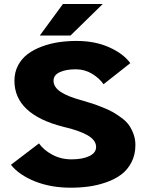

<svg xmlns="http://www.w3.org/2000/svg" viewBox="-20 -906 750 938"><path d="M174.5 -732.5 287.5 -886.5H482L324.5 -732.5ZM325 11Q228 11 150.2 -20.2Q72.5 -51.5 33.5 -101L170.5 -205.5Q192 -174 234.5 -150.8Q277 -127.5 329.5 -127.5Q383.5 -127.5 416.5 -143.5Q449.5 -159.5 449.5 -188Q449.5 -221 408 -245Q366.5 -269 287.5 -287Q50.5 -348 50.5 -511.5Q50.5 -553 68.2 -586.5Q86 -620 115.5 -642Q145 -664 184.8 -678.8Q224.5 -693.5 266.8 -699.8Q309 -706 354 -706Q445 -706 514.5 -674.5Q584 -643 616.5 -597.5L486 -494.5Q465 -524.5 429.2 -546Q393.5 -567.5 350 -567.5Q303 -567.5 272.2 -553.5Q241.5 -539.5 241.5 -511.5Q241.5 -481 275.5 -457.8Q309.5 -434.5 382 -415Q412.5 -406 431.8 -399.8Q451 -393.5 481.2 -381.5Q511.5 -369.5 531 -358.5Q550.5 -347.5 573.5 -330.5Q596.5 -313.5 609.8 -295Q623 -276.5 632.2 -251.2Q641.5 -226 641.5 -197.5Q641.5 -150 622.2 -113Q603 -76 572 -53Q541 -30 498.5 -15.2Q456 -0.5 413.8 5.2Q371.5 11 325 11Z"/></svg>

Font: League Mono ExtraBold
Style: Regular
Weight: 800
Width: 6
Designer: Tyler Finck
Foundry: The League of Moveable Type / Tyler Finck
Version: Version 2.210